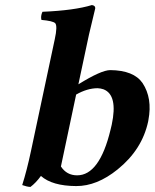

<svg xmlns="http://www.w3.org/2000/svg" viewBox="-20 -718 605 751"><path d="M101.1 -127 194.3 -564.9Q205.6 -616.7 195.8 -627.4Q186.5 -636.2 142.1 -640.1Q138.2 -654.3 146 -671.9Q271 -677.2 339.4 -698.2Q353.5 -696.3 352.5 -685.1Q352.1 -683.1 328.1 -583L286.6 -388.2Q375.5 -443.4 411.1 -443.8Q503.4 -442.9 537.6 -393.1Q576.7 -334 560.5 -248.5Q560.1 -245.1 559.6 -243.2Q536.1 -132.8 439.9 -55.2Q358.9 10.3 277.8 9.8Q184.1 9.3 140.1 -29.8Q120.1 -2.4 99.1 13.2Q85.4 12.7 66.9 5.9Q85.4 -52.7 101.1 -127ZM277.8 -348.1 218.3 -66.9Q240.7 -32.2 281.7 -32.2Q369.1 -32.2 412.1 -209.5Q414.6 -220.2 417 -230Q441.9 -346.7 384.8 -368.7Q373.5 -372.6 361.3 -373Q320.8 -372.6 277.8 -348.1Z"/></svg>

Font: Linux Libertine Slanted O
Style: Bold Slanted
Weight: 700
Designer: Philipp H. Poll
Foundry: Philipp H. Poll
Version: Version 5.0.0